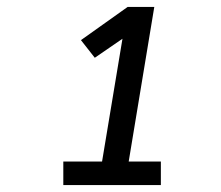

<svg xmlns="http://www.w3.org/2000/svg" viewBox="-20 -858 640 555"><path d="M163 -323V-391H275L334 -746L254 -691L214 -742L349 -838H426L352 -391H445V-323Z"/></svg>

Font: Iosevka Slab Extended
Style: Italic
Weight: 400
Width: 7
Italic angle: -9°
Monospace: yes
Designer: Belleve Invis
Foundry: Belleve Invis
Version: Version 11.1.0; ttfautohint (v1.8.3)